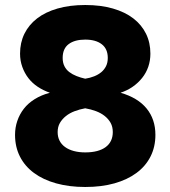

<svg xmlns="http://www.w3.org/2000/svg" viewBox="-20 -733 680 766"><path d="M320 13Q256 13 204 -1.5Q152 -16 115.5 -43Q79 -70 59.5 -108.5Q40 -147 40 -195Q40 -224 49 -250.5Q58 -277 75 -299Q92 -321 118.5 -337.5Q145 -354 179 -363Q153 -372 131 -386.5Q109 -401 93.5 -421Q78 -441 69 -466Q60 -491 60 -519Q60 -563 77.5 -598.5Q95 -634 128 -659.5Q161 -685 209.5 -699Q258 -713 320 -713Q382 -713 430.5 -699Q479 -685 512 -659.5Q545 -634 562.5 -598.5Q580 -563 580 -519Q580 -491 571.5 -466.5Q563 -442 547 -422Q531 -402 509.5 -387Q488 -372 461 -363Q530 -343 565 -300Q600 -257 600 -195Q600 -147 580.5 -108.5Q561 -70 524.5 -43Q488 -16 436.5 -1.5Q385 13 320 13ZM320 -125Q347 -125 367.5 -130.5Q388 -136 402 -146.5Q416 -157 423 -172Q430 -187 430 -206Q430 -227 421.5 -242.5Q413 -258 398 -270Q383 -282 363 -289.5Q343 -297 320 -301Q298 -297 278 -289.5Q258 -282 243 -270Q228 -258 219 -242.5Q210 -227 210 -206Q210 -187 217.5 -172Q225 -157 239.5 -146.5Q254 -136 274.5 -130.5Q295 -125 320 -125ZM320 -419Q339 -422 355.5 -428.5Q372 -435 384 -445Q396 -455 403 -469Q410 -483 410 -502Q410 -538 386 -556.5Q362 -575 320 -575Q278 -575 254 -557Q230 -539 230 -502Q230 -483 237 -469Q244 -455 256.5 -445.5Q269 -436 285.5 -429.5Q302 -423 320 -419Z"/></svg>

Font: Golos Text VF
Style: Regular
Weight: 400
Designer: A.Korolkova, Vitaly Kuzmin
Foundry: ParaType Ltd
Version: Version 2.003